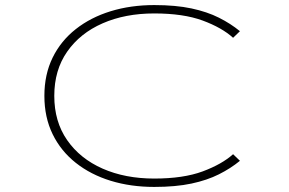

<svg xmlns="http://www.w3.org/2000/svg" viewBox="-20 -726 1140 757"><path d="M588 11Q495.5 11 416.5 -13.2Q337.5 -37.5 278.8 -84Q220 -130.5 187.5 -197Q155 -263.5 155 -348Q155 -432.5 187.5 -498.8Q220 -565 278.8 -611.2Q337.5 -657.5 416.5 -681.8Q495.5 -706 588 -706Q672.5 -706 734.8 -692.8Q797 -679.5 843.2 -656.2Q889.5 -633 926 -603L899 -577Q855 -617 779 -645Q703 -673 588 -673Q473.5 -673 384.5 -634Q295.5 -595 244.8 -522.2Q194 -449.5 194 -348Q194 -246.5 244.8 -173.5Q295.5 -100.5 384.5 -61.2Q473.5 -22 588 -22Q703 -22 779 -50.2Q855 -78.5 899 -118L926 -92Q889.5 -62 843.2 -38.8Q797 -15.5 734.8 -2.2Q672.5 11 588 11Z"/></svg>

Font: Trispace Expanded Thin
Style: Regular
Weight: 100
Width: 7
Designer: Tyler Finck
Foundry: Etcetera Type Company
Version: Version 1.210; ttfautohint (v1.8.3)